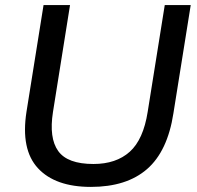

<svg xmlns="http://www.w3.org/2000/svg" viewBox="-20 -725 775 754"><path d="M337 9Q197 9 129 -64.5Q61 -138 84 -286L151 -705H255L188 -285Q172 -183 208.5 -132Q245 -81 347 -81Q436 -81 489.5 -129Q543 -177 560 -286L627 -705H729L661 -280Q638 -131 557.5 -61Q477 9 337 9Z"/></svg>

Font: Winston Medium
Style: Italic
Weight: 500
Italic angle: -9°
Designer: Original fonts by Vernon Adams / Changes by Cristiano Sobral
Foundry: Original fonts by Vernon Adams / Changes by Cristiano Sobral
Version: Version 2.503;July 17, 2020;FontCreator 13.0.0.2655 64-bit